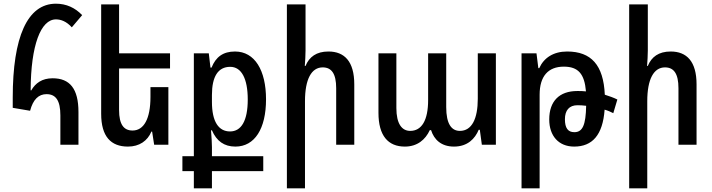

<svg xmlns="http://www.w3.org/2000/svg" viewBox="-20 -784 3858 1040"><path d="M307 0H405V-177C405 -304 358 -360 265 -360C208 -360 172 -334 149 -294L146 -295C147 -540 201 -679 283 -679C310 -679 340 -668 369 -636L425 -702C387 -742 339 -764 283 -764C128 -764 49 -583 49 -256V-200L143 -184C159 -245 189 -274 232 -274C282 -274 307 -240 307 -159Z M892 -312H795V-259C795 -140 759 -77 698 -77C651 -77 625 -109 625 -188V-413H901V-495H625V-760H528V-168C528 -44 581 10 673 10C735 10 779 -21 800 -71H804L815 0H892Z M1030 236H1128V143H1406V62H1128V13C1128 -9 1126 -39 1123 -78H1128C1153 -20 1194 10 1255 10C1360 10 1421 -87 1421 -246C1421 -403 1360 -505 1253 -505C1189 -505 1149 -476 1126 -418H1120L1111 -495H1030V62H968V143H1030ZM1226 -72C1164 -72 1128 -125 1128 -232V-270C1128 -369 1161 -422 1227 -422C1288 -422 1322 -358 1322 -245C1322 -128 1286 -72 1226 -72Z M1635 -760H1534V236H1632V-236C1632 -355 1667 -419 1728 -419C1776 -419 1801 -385 1801 -306V0H1899V-327C1899 -451 1846 -505 1759 -505C1694 -505 1655 -476 1635 -427H1631C1633 -455 1635 -483 1635 -510Z M2173 10C2240 10 2284 -27 2308 -79H2315C2331 -28 2370 10 2439 10C2513 10 2553 -33 2573 -81H2579L2590 0H2666V-495H2568V-249C2568 -141 2536 -75 2471 -75C2426 -75 2397 -112 2397 -204V-495H2299V-242C2299 -132 2264 -75 2202 -75C2157 -75 2127 -113 2127 -199V-495H2030V-173C2030 -49 2082 10 2173 10Z M2805 236H2903V-271C2903 -372 2950 -423 3034 -423C3112 -423 3146 -384 3154 -289C3138 -291 3122 -291 3107 -291C3010 -291 2955 -236 2955 -137C2955 -48 3006 10 3090 10C3189 10 3245 -53 3255 -190C3273 -185 3288 -178 3302 -171L3324 -245C3304 -255 3281 -263 3256 -271C3249 -432 3182 -505 3052 -505C2978 -505 2926 -471 2901 -415H2896L2886 -495H2805ZM3040 -138C3040 -186 3063 -214 3108 -214C3123 -214 3139 -213 3155 -211C3153 -107 3136 -68 3091 -68C3056 -68 3040 -91 3040 -138Z M3489 -760H3388V236H3486V-236C3486 -355 3521 -419 3582 -419C3630 -419 3655 -385 3655 -306V0H3753V-327C3753 -451 3700 -505 3613 -505C3548 -505 3509 -476 3489 -427H3485C3487 -455 3489 -483 3489 -510Z"/></svg>

Font: Noto Sans Armenian Condensed Medium
Style: Regular
Weight: 500
Width: 3
Designer: Monotype Design Team
Foundry: Monotype Imaging Inc.
Version: Version 2.008